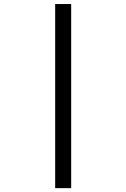

<svg xmlns="http://www.w3.org/2000/svg" viewBox="-20 -745 640 972"><path d="M259.3 207.5V-724.6H340.3V207.5Z"/></svg>

Font: Cousine
Style: Regular
Weight: 400
Monospace: yes
Designer: Steve Matteson
Foundry: Monotype Imaging Inc.
Version: Version 1.21